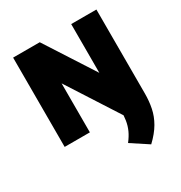

<svg xmlns="http://www.w3.org/2000/svg" viewBox="-191 -733 1047 1108"><g transform="rotate(-30 333.0 -179.0)"><path d="M55.5 0V-595H233L468 -230.5L447.5 22L199 -364.5H223.5V0ZM495.5 237 383.5 163.5Q406.5 134 419.5 105.5Q432.5 77 437.5 44.8Q442.5 12.5 442.5 -28.5V-595H610.5V-35.5Q610.5 15 601.2 60.8Q592 106.5 567 149.8Q542 193 495.5 237Z"/></g></svg>

Font: Encode Sans SC SemiCondensed ExtraBold
Style: Regular
Weight: 800
Width: 4
Designer: Multiple Designers
Foundry: Impallari Type
Version: Version 3.002